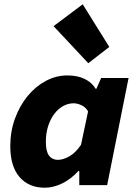

<svg xmlns="http://www.w3.org/2000/svg" viewBox="-20 -864 640 896"><path d="M189 12Q114 12 71 -38Q28 -88 28 -182Q28 -251 50 -311Q72 -371 109 -416Q146 -461 194 -486.5Q242 -512 294 -512Q342 -512 375.5 -495.5Q409 -479 426 -450H430L452 -500H580L480 0H350V-66H346Q311 -28 270 -8Q229 12 189 12ZM250 -118Q274 -118 303 -134Q332 -150 358 -188L391 -344Q380 -364 360 -373Q340 -382 324 -382Q298 -382 274.5 -369Q251 -356 233 -332Q215 -308 204.5 -275Q194 -242 194 -202Q194 -157 209 -137.5Q224 -118 250 -118ZM392 -569 230 -742 366 -844 490 -645Z"/></svg>

Font: Source Code Pro Black
Style: Italic
Weight: 900
Italic angle: -11°
Monospace: yes
Designer: Paul D. Hunt, Teo Tuominen
Foundry: Adobe Systems Incorporated
Version: Version 1.050;PS 1.000;hotconv 16.6.51;makeotf.lib2.5.65220